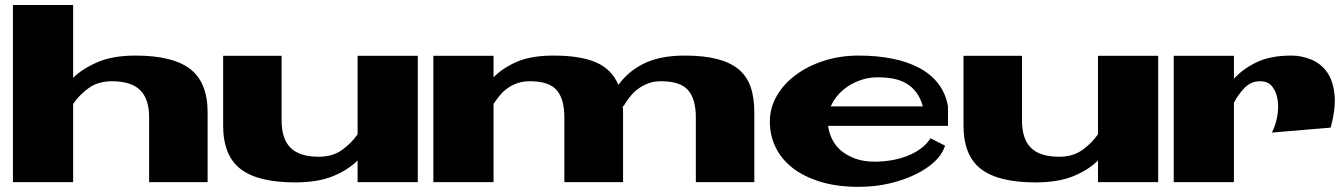

<svg xmlns="http://www.w3.org/2000/svg" viewBox="-20 -721 5321 760"><path d="M31.2 -701.2H269.5V-413.1Q307.6 -450.2 367.7 -475.6Q427.7 -501 516.6 -501Q664.1 -501 732.9 -447.8Q801.8 -394.5 801.8 -276.4V0H570.3V-255.9Q570.3 -329.1 534.7 -364.3Q499 -399.4 422.9 -399.4Q368.2 -399.4 330.6 -372.1Q293 -344.7 269.5 -309.6V0H31.2Z M1633.8 0H1395.5V-85.9Q1357.4 -47.9 1297.4 -23.4Q1237.3 1 1148.4 1Q1001 1 932.1 -52.2Q863.3 -105.5 863.3 -223.6V-500H1094.7V-244.1Q1094.7 -170.9 1130.4 -135.7Q1166 -100.6 1242.2 -100.6Q1296.9 -100.6 1334.5 -127.9Q1372.1 -155.3 1395.5 -189.5V-500H1633.8Z M1695.3 -500H1933.6V-415Q1969.7 -452.1 2026.4 -476.6Q2083 -501 2170.9 -501Q2278.3 -501 2340.3 -473.6Q2402.3 -446.3 2427.7 -384.8Q2445.3 -409.2 2469.2 -430.2Q2493.2 -451.2 2524.4 -467.3Q2555.7 -483.4 2596.7 -492.2Q2637.7 -501 2691.4 -501Q2764.6 -501 2816.9 -487.8Q2869.1 -474.6 2902.3 -447.8Q2935.5 -420.9 2950.7 -378.4Q2965.8 -335.9 2965.8 -276.4V0H2734.4V-255.9Q2734.4 -329.1 2703.6 -364.3Q2672.9 -399.4 2596.7 -399.4Q2567.4 -399.4 2544.9 -390.6Q2522.5 -381.8 2504.9 -368.7Q2487.3 -355.5 2473.1 -337.4Q2459 -319.3 2448.2 -300.8L2445.3 -302.7Q2445.3 -295.9 2445.8 -289.6Q2446.3 -283.2 2446.3 -276.4V0H2213.9V-255.9Q2213.9 -329.1 2183.6 -364.3Q2153.3 -399.4 2077.1 -399.4Q2049.8 -399.4 2027.8 -391.6Q2005.9 -383.8 1988.8 -371.6Q1971.7 -359.4 1958.5 -343.3Q1945.3 -327.1 1933.6 -309.6V0H1695.3Z M3442.4 -81.1Q3476.6 -81.1 3510.3 -86.9Q3543.9 -92.8 3573.2 -104.5Q3602.5 -116.2 3626 -133.8Q3649.4 -151.4 3663.1 -173.8L3720.7 -144.5Q3710.9 -111.3 3680.2 -82Q3649.4 -52.7 3603 -30.3Q3556.6 -7.8 3499.5 5.4Q3442.4 18.6 3378.9 18.6Q3292 18.6 3226.1 -2Q3160.2 -22.5 3116.2 -57.1Q3072.3 -91.8 3049.8 -138.7Q3027.3 -185.5 3027.3 -240.2Q3027.3 -293.9 3054.7 -341.3Q3082 -388.7 3129.9 -424.3Q3177.7 -460 3241.7 -480.5Q3305.7 -501 3378.9 -501Q3451.2 -501 3512.2 -488.8Q3573.2 -476.6 3619.6 -451.7Q3666 -426.8 3694.8 -388.7Q3723.6 -350.6 3732.4 -299.8V-222.7H3257.8Q3261.7 -194.3 3274.4 -168.9Q3287.1 -143.6 3309.6 -124.5Q3332 -105.5 3365.2 -93.3Q3398.4 -81.1 3442.4 -81.1ZM3455.1 -415Q3421.9 -415 3392.6 -405.8Q3363.3 -396.5 3338.9 -380.9Q3314.5 -365.2 3296.4 -344.2Q3278.3 -323.2 3268.6 -299.8H3632.8Q3624 -333 3606.9 -355.5Q3589.8 -377.9 3566.9 -391.1Q3543.9 -404.3 3515.6 -409.7Q3487.3 -415 3455.1 -415Z M4564.5 0H4326.2V-85.9Q4288.1 -47.9 4228 -23.4Q4168 1 4079.1 1Q3931.6 1 3862.8 -52.2Q3793.9 -105.5 3793.9 -223.6V-500H4025.4V-244.1Q4025.4 -170.9 4061 -135.7Q4096.7 -100.6 4172.9 -100.6Q4227.5 -100.6 4265.1 -127.9Q4302.7 -155.3 4326.2 -189.5V-500H4564.5Z M4626 -500H4864.3V-409.2Q4899.4 -448.2 4954.1 -474.6Q5008.8 -501 5091.8 -501Q5130.9 -501 5168.9 -485.8Q5207 -470.7 5231.4 -437.5Q5255.9 -404.3 5262.2 -349.6Q5268.6 -294.9 5247.1 -215.8L5014.6 -196.3Q5028.3 -222.7 5035.2 -257.3Q5042 -292 5037.6 -323.7Q5033.2 -355.5 5016.6 -377.4Q5000 -399.4 4967.8 -399.4Q4931.6 -399.4 4906.2 -373Q4880.9 -346.7 4864.3 -314.5V0H4626Z"/></svg>

Font: Polsku
Style: Regular
Weight: 400
Designer: Sebastien Sanfilippo
Version: Version 1.1